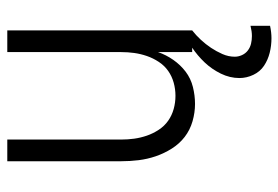

<svg xmlns="http://www.w3.org/2000/svg" viewBox="-142 -418 783 540"><g transform="rotate(-90 250.0 -148.5)"><path d="M227 8Q203 8 178.5 1Q154 -6 134.5 -21Q115 -36 101.5 -57.5Q88 -79 80 -102.5Q72 -126 69 -150.5Q66 -175 66 -200V-520H127V-200Q127 -181 129.5 -163Q132 -145 138 -127.5Q144 -110 154.5 -94Q165 -78 180 -67.5Q195 -57 213 -52Q231 -47 250 -47Q269 -47 287 -52Q305 -57 320 -67.5Q335 -78 345.5 -94Q356 -110 362 -127.5Q368 -145 370.5 -163Q373 -181 373 -200V-520H434V0H373V-96Q365 -73 351 -53Q337 -33 318 -18.5Q299 -4 275 2Q251 8 227 8ZM412 223Q391 223 371 218Q351 213 334.5 202Q318 191 309 172Q300 153 300 133Q300 106 312.5 80.5Q325 55 344 35Q363 15 386 -0.5Q409 -16 434 -28V0Q420 11 407.5 24.5Q395 38 385 53Q375 68 367.5 85Q360 102 360 120Q360 130 364.5 140Q369 150 377.5 156.5Q386 163 396.5 165.5Q407 168 418 168Q425 168 432 167Q439 166 447 164V219Q438 221 429 222Q420 223 412 223Z"/></g></svg>

Font: Iosevka Curly Light
Style: Regular
Weight: 300
Monospace: yes
Designer: Belleve Invis
Foundry: Belleve Invis
Version: Version 22.1.2; ttfautohint (v1.8.4)